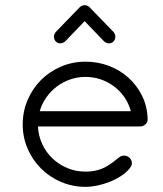

<svg xmlns="http://www.w3.org/2000/svg" viewBox="-20 -724 632 744"><path d="M552 -263Q553 -251 544 -242.5Q535 -234 523 -234H127Q129 -197 144 -165Q159 -133 184 -109.5Q209 -86 241.5 -72.5Q274 -59 311 -59Q332 -59 349 -62.5Q366 -66 381 -73Q396 -80 410 -90Q424 -100 440 -113Q445 -117 449.5 -119Q454 -121 461 -121Q473 -121 482 -112.5Q491 -104 491 -92Q491 -85 488.5 -80.5Q486 -76 482 -71Q468 -54 447.5 -41Q427 -28 404 -19Q381 -10 357 -5Q333 0 311 0Q261 0 216.5 -19Q172 -38 139 -71Q106 -104 87 -148Q68 -192 68 -242Q68 -292 87 -336.5Q106 -381 139 -414Q172 -447 216.5 -466Q261 -485 311 -485Q359 -485 401.5 -469Q444 -453 477 -423.5Q510 -394 530 -354Q550 -314 552 -266ZM487 -293Q479 -323 462 -347.5Q445 -372 421.5 -389.5Q398 -407 370 -416.5Q342 -426 311 -426Q280 -426 251.5 -416Q223 -406 200 -388.5Q177 -371 159.5 -346.5Q142 -322 134 -293ZM427 -582Q427 -571 420 -563.5Q413 -556 402 -556Q393 -556 384 -563L308 -642L232 -563Q223 -556 214 -556Q203 -556 196 -563.5Q189 -571 189 -582Q189 -591 196 -600L290 -697Q299 -704 308 -704Q317 -704 326 -697L420 -600Q427 -591 427 -582Z"/></svg>

Font: Hanken Light
Style: Light
Weight: 300
Designer: Alfredo Marco Pradil
Foundry: Hanken Design Co.
Version: Version 2.06 2014